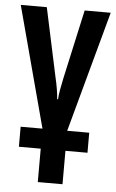

<svg xmlns="http://www.w3.org/2000/svg" viewBox="-55 -581 520 859"><g transform="rotate(5 205.0 -151.5)"><path d="M407 -543 259 0H358V90H259V240H148V90H50V0H148L3 -543H120L185 -239Q193 -205 197 -179.5Q201 -154 202 -137H206Q207 -156 211 -179Q215 -202 221 -230L290 -543Z"/></g></svg>

Font: Noto Sans Display ExtraCondensed SemiBold
Style: Regular
Weight: 600
Width: 2
Designer: Monotype Design Team
Foundry: Monotype Imaging Inc.
Version: Version 2.003